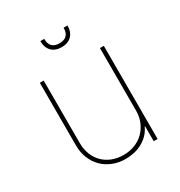

<svg xmlns="http://www.w3.org/2000/svg" viewBox="-173 -847 914 974"><g transform="rotate(-30 284.0 -360.0)"><path d="M96.6 -179V-545.5H119.3V-179Q119.3 -142.8 131.2 -112.6Q143.1 -82.4 164.6 -60.9Q186.1 -39.4 216.3 -27.5Q246.4 -15.6 282.7 -15.6Q318.9 -15.6 349.3 -27.7Q379.6 -39.8 401.8 -61.6Q424 -83.5 436.4 -113.5Q448.9 -143.5 448.9 -179V-545.5H471.6V0H448.9V-86.6H446Q435.4 -62.9 418 -45.3Q400.6 -27.7 378.9 -16Q357.2 -4.3 332.6 1.4Q307.9 7.1 282.7 7.1Q241.8 7.1 207.6 -6.6Q173.3 -20.2 148.6 -44.9Q123.9 -69.6 110.3 -103.9Q96.6 -138.1 96.6 -179ZM204.5 -727.3H227.3Q227.3 -669 284.1 -669Q340.9 -669 340.9 -727.3H363.6Q363.6 -689.6 342.7 -668Q321.7 -646.3 284.1 -646.3Q246.4 -646.3 225.5 -668Q204.5 -689.6 204.5 -727.3Z"/></g></svg>

Font: Inter P Thin
Style: Regular
Weight: 100
Designer: Rasmus Andersson
Foundry: rsms
Version: Version 3.018;git-588b23468